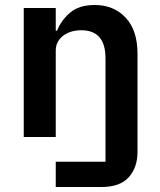

<svg xmlns="http://www.w3.org/2000/svg" viewBox="-20 -548 640 768"><path d="M203 99H402V-315Q402 -427 305 -427Q285 -427 267 -422Q249 -417 234.5 -406.5Q220 -396 211.5 -381Q203 -366 203 -345V0H75V-516H203V-425H208Q225 -467 260.5 -497.5Q296 -528 359 -528Q435 -528 482.5 -477.5Q530 -427 530 -333V60Q530 122 495 161Q460 200 386 200H203Z"/></svg>

Font: IBM Plex Mono SmBld
Style: Regular
Weight: 600
Monospace: yes
Designer: Mike Abbink, Paul van der Laan, Pieter van Rosmalen
Foundry: Bold Monday
Version: Version 2.3